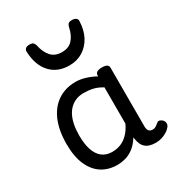

<svg xmlns="http://www.w3.org/2000/svg" viewBox="-199 -964 1023 1107"><g transform="rotate(-30 312.0 -410.5)"><path d="M258 17Q201 17 157 -10.5Q113 -38 88 -94Q63 -150 63 -235Q63 -287 72.5 -331Q82 -375 101 -410Q120 -445 147 -469Q174 -493 209 -506Q244 -519 286 -519Q318 -519 352 -508.5Q386 -498 416 -481V-486Q416 -501 427 -508Q438 -515 460 -515Q482 -515 492.5 -508.5Q503 -502 503 -488V-96Q503 -83 507 -74.5Q511 -66 518 -62Q525 -58 534 -58Q544 -58 550.5 -60.5Q557 -63 563.5 -68Q570 -73 579 -80Q586 -86 595 -83.5Q604 -81 613 -73Q622 -63 623 -52Q624 -41 619 -33Q608 -17 591 -6Q574 5 554.5 11Q535 17 515 17Q492 17 475 12Q458 7 446 -3.5Q434 -14 427.5 -29Q421 -44 418 -63Q418 -64 417 -67.5Q416 -71 416 -75Q393 -38 366.5 -18Q340 2 312 9.5Q284 17 258 17ZM151 -239Q151 -184 164 -144.5Q177 -105 203.5 -84Q230 -63 270 -63Q299 -63 325.5 -73Q352 -83 375 -106Q398 -129 416 -166V-408Q385 -427 356 -433.5Q327 -440 295 -440Q269 -440 247 -432Q225 -424 207 -408Q189 -392 176.5 -368Q164 -344 157.5 -312Q151 -280 151 -239ZM306 -618Q227 -618 180.5 -668.5Q134 -719 130 -809Q129 -821 137 -829.5Q145 -838 164 -838Q183 -838 190 -830Q197 -822 200 -809Q209 -764 234.5 -735Q260 -706 306 -706Q353 -706 378 -735Q403 -764 412 -809Q415 -823 421.5 -830.5Q428 -838 447 -838Q466 -838 475 -829.5Q484 -821 482 -809Q480 -752 457 -709Q434 -666 395 -642Q356 -618 306 -618Z"/></g></svg>

Font: Playwrite VN
Style: Regular
Weight: 400
Designer: Veronika Burian, José Scaglione
Foundry: TypeTogether
Version: Version 1.002